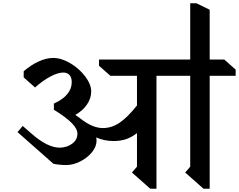

<svg xmlns="http://www.w3.org/2000/svg" viewBox="-20 -1153 1472 1183"><path d="M1272 -686V10H1234L1121 -90L1152 -126V-686H944V10H906L793 -90L824 -126V-333Q791 -307 756.5 -295.5Q722 -284 679 -284Q624 -284 573 -306Q575 -292 575 -287Q575 -250 547 -215.5Q519 -181 475 -158.5Q431 -136 386 -136Q369 -136 345 -138.5Q321 -141 309 -144L88 -339L120 -377L175 -329Q273 -243 349 -243Q396 -245 426.5 -269Q457 -293 457 -329Q457 -359 423 -394Q389 -429 312 -477V-515Q366 -539 394 -572.5Q422 -606 422 -646Q422 -675 408.5 -690.5Q395 -706 370 -706Q337 -706 290.5 -681.5Q244 -657 196 -614L126 -676V-714Q171 -753 218.5 -774.5Q266 -796 307 -796Q358 -796 413 -763.5Q468 -731 505 -682Q542 -633 542 -589Q542 -547 515.5 -508.5Q489 -470 444 -445Q480 -420 492 -410Q528 -385 557.5 -374.5Q587 -364 614 -364Q667 -364 715 -395.5Q763 -427 824 -503V-686H660L590 -748V-786H1152V-1133H1190L1272 -1093V-786H1362L1432 -724V-686Z"/></svg>

Font: Inknut
Style: Antiqua
Weight: 400
Designer: Claus Eggers Srensen
Foundry: Claus Eggers Srensen
Version: Version 1.000; ttfautohint (v1.2) -l 7 -r 28 -G 50 -x 13 -D 